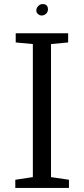

<svg xmlns="http://www.w3.org/2000/svg" viewBox="-20 -921 414 941"><path d="M55 0ZM141 -53V-705L57 -713V-758H314V-713L230 -705V-53L318 -40V0H55V-40ZM215 -875Q215 -862 205.5 -853.5Q196 -845 184 -845Q175 -845 166.5 -852Q158 -859 158 -870Q158 -882 167.5 -891.5Q177 -901 189 -901Q215 -901 215 -875Z"/></svg>

Font: Grenzecho Serif
Style: Serif-Regular
Weight: 400
Designer: Dan Reynolds
Foundry: Dan Reynolds
Version: Version 1.001; ttfautohint (v1.1) -l 5 -r 5 -G 72 -x 0 -D la